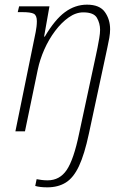

<svg xmlns="http://www.w3.org/2000/svg" viewBox="-20 -563 549 823"><path d="M183 240Q167 240 154 238.5Q141 237 131 234L137 205Q146 207 159 208.5Q172 210 184 210Q236 210 266 165.5Q296 121 319 10L391 -325Q394 -338 398 -358.5Q402 -379 405.5 -399.5Q409 -420 409 -435Q409 -463 395.5 -486.5Q382 -510 337 -510Q305 -510 274 -488Q243 -466 216 -430Q189 -394 170 -351Q151 -308 142 -265L87 0H46L133 -426Q135 -436 136.5 -448.5Q138 -461 138 -472Q138 -497 125 -504Q112 -511 75 -511H56L62 -536H192L169 -406H172Q215 -479 258.5 -511Q302 -543 353 -543Q407 -543 429.5 -511.5Q452 -480 452 -437Q452 -421 448.5 -400.5Q445 -380 440.5 -360.5Q436 -341 434 -330L361 10Q342 99 318.5 149Q295 199 262 219.5Q229 240 183 240Z"/></svg>

Font: Noto Serif ExtraLight
Style: Italic
Weight: 200
Italic angle: -12°
Designer: Monotype Design Team
Foundry: Monotype Imaging Inc.
Version: Version 2.014; ttfautohint (v1.8.4.7-5d5b)